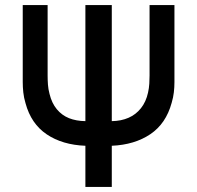

<svg xmlns="http://www.w3.org/2000/svg" viewBox="-20 -740 780 760"><path d="M318 -163Q227 -166.5 165 -208.2Q103 -250 81 -331.5Q74.5 -353 72.2 -374.5Q70 -396 70 -415V-720H168.5V-441Q168.5 -422.5 169.8 -405Q171 -387.5 176 -368.5Q185 -331.5 205 -307.5Q225 -283.5 253.2 -272.2Q281.5 -261 318 -260.5V-720H422.5V-260.5Q459.5 -261 488.8 -273.8Q518 -286.5 538 -311.8Q558 -337 566 -373.5Q570 -391.5 571 -409Q572 -426.5 572 -441V-720H670.5V-415Q670.5 -394.5 668.2 -374.8Q666 -355 659.5 -333Q637 -250.5 575 -208.8Q513 -167 422.5 -163V0H318Z"/></svg>

Font: Vela Sans SemBd
Style: Regular
Weight: 600
Designer: Principal design: Mikhail Sharanda - project Manrope.
Design modification: Ravid Balaliev
Foundry: Mikhail Sharanda
Version: Version 1.001